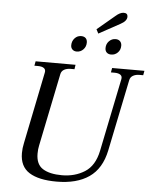

<svg xmlns="http://www.w3.org/2000/svg" viewBox="-66 -1091 920 1155"><g transform="rotate(5 394.0 -513.5)"><path d="M479 -924 585 -1013Q612 -1037 634 -1037Q658 -1037 658 -1015Q658 -989 620 -969L492 -899ZM336 -815Q336 -840 352 -857.5Q368 -875 391 -875Q409 -875 418.5 -865.5Q428 -856 428 -839Q428 -814 411.5 -797Q395 -780 372 -780Q356 -780 346 -789.5Q336 -799 336 -815ZM543 -816Q543 -841 559.5 -858Q576 -875 599 -875Q616 -875 626 -865Q636 -855 636 -838Q636 -813 619.5 -796.5Q603 -780 580 -780Q563 -780 553 -789.5Q543 -799 543 -816ZM97 -143Q97 -173 104 -204L192 -637Q196 -655 184 -664Q172 -673 148 -673H126L131 -700H372L368 -673H346Q322 -673 306 -664Q290 -655 286 -637L196 -197Q191 -175 191 -148Q191 -83 232.5 -57Q274 -31 348 -31Q426 -31 485.5 -68.5Q545 -106 564 -197L654 -637Q658 -655 646 -664Q634 -673 610 -673H588L593 -700H788L783 -673H761Q738 -673 722 -664Q706 -655 702 -637L613 -204Q590 -93 515.5 -41.5Q441 10 319 10Q211 10 154 -26Q97 -62 97 -143Z"/></g></svg>

Font: Taviraj
Style: Italic
Weight: 400
Italic angle: -12°
Designer: Katatrad Team
Foundry: CadsonDemak
Version: Version 1.001